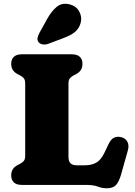

<svg xmlns="http://www.w3.org/2000/svg" viewBox="-20 -991 722 1029"><path d="M389 -594.5 373 -586Q362 -580 354.5 -571.2Q347 -562.5 347 -543V-151Q347 -125.5 358.5 -115.2Q370 -105 391 -105H433Q471.5 -105 496.8 -119.8Q522 -134.5 540.5 -174L562.5 -220Q574.5 -245 590.8 -253Q607 -261 629 -256Q651.5 -251 662.2 -232.2Q673 -213.5 665.5 -186L629 -56Q618 -17.5 602 0.2Q586 18 553 18Q527 18 504 9Q481 0 441 0H97.5Q68 0 54 -13.8Q40 -27.5 40 -51Q40 -88 73 -105.5L89 -114Q100.5 -120 107.8 -128.8Q115 -137.5 115 -157V-543Q115 -562.5 107.8 -571.2Q100.5 -580 89 -586L73 -594.5Q40 -612 40 -649Q40 -672.5 54 -686.2Q68 -700 97.5 -700H364.5Q394 -700 408 -686.2Q422 -672.5 422 -649Q422 -612 389 -594.5ZM232.5 -889Q256 -931.5 284.5 -954.8Q313 -978 354 -967.5Q389.5 -958 405 -928.8Q420.5 -899.5 412.5 -869Q404.5 -839.5 383.2 -821Q362 -802.5 319 -786.5L239.5 -756.5Q225.5 -751 210.5 -752.8Q195.5 -754.5 187 -764.5Q178.5 -776 181.5 -789Q184.5 -802 192 -816Z"/></svg>

Font: Fraunces 9pt S100 Black
Style: Regular
Weight: 900
Version: Version 1.000; ttfautohint (v1.8.3)